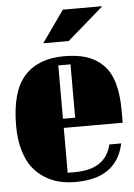

<svg xmlns="http://www.w3.org/2000/svg" viewBox="-52 -745 557 797"><g transform="rotate(-5 226.5 -346.5)"><path d="M446.8 -215.8H201.2V-28.8H231Q359.9 -28.8 383.8 -130.9H433.1Q402.8 12.2 231 12.2Q195.3 12.2 163.6 4.6Q131.8 -2.9 102.3 -21.5Q72.8 -40 51.5 -68.4Q30.3 -96.7 17.6 -140.9Q4.9 -185.1 4.9 -241.2Q4.9 -384.3 62.5 -448.2Q120.1 -512.2 228 -512.2Q281.7 -512.2 320.8 -499.8Q359.9 -487.3 388.9 -459.2Q418 -431.2 432.4 -383.3Q446.8 -335.4 446.8 -267.1ZM201.2 -476.1V-253.9H252V-476.1ZM147 -573.2 240.2 -705.1H404.8L252.9 -573.2Z"/></g></svg>

Font: Lletraferida
Style: Heavy
Weight: 900
Designer: Josep Patau Bellart
Foundry: Josep Patau Bellart
Version: Version 1.000